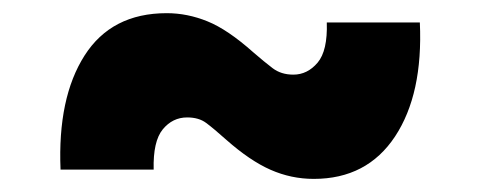

<svg xmlns="http://www.w3.org/2000/svg" viewBox="-20 -442 733 293"><path d="M72.4 -183.2Q67.8 -292.6 109 -357.2Q150.2 -421.9 234.4 -421.9Q266 -421.9 296.7 -409.4Q327.4 -397 366.5 -362.2Q383.2 -347.7 396.1 -337.9Q409.1 -328.1 427.6 -328.1Q449.2 -328.1 464.7 -346.4Q480.1 -364.7 478.7 -407.7H620.7Q625.7 -298.7 582.9 -233.8Q540.1 -169 458.8 -169Q424.4 -169 392.9 -182.9Q361.5 -196.7 325.3 -228.7Q305.8 -246.1 294.6 -254.4Q283.4 -262.8 265.6 -262.8Q243.3 -262.8 228.3 -244.5Q213.4 -226.2 214.5 -183.2Z"/></svg>

Font: Inter UI Black
Style: Regular
Weight: 900
Designer: Rasmus Andersson
Foundry: rsms
Version: 3.2;8d6f07862